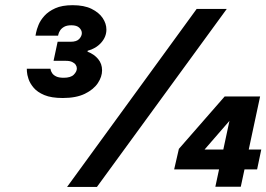

<svg xmlns="http://www.w3.org/2000/svg" viewBox="-20 -735 1047 755"><path d="M226.8 -349.6Q182 -349.6 154.5 -361.1Q127 -372.6 112.4 -389.9Q97.8 -407.2 92.1 -424.5Q86.4 -441.8 85.9 -453.3Q85.4 -464.8 85.4 -464.8H178.4Q178.4 -464.8 179.4 -459.6Q180.4 -454.4 185.3 -447Q190.2 -439.6 200.9 -434.4Q211.6 -429.2 230.4 -429.2Q258.2 -429.2 270.2 -441.4Q282.2 -453.6 282.2 -465.8Q282.2 -473.6 277.6 -480.3Q273 -487 263.6 -491.4Q254.2 -495.8 239.2 -495.8H190.6L206.6 -570.8H257.6Q281.6 -570.8 291.7 -582Q301.8 -593.2 301.8 -604.8Q301.8 -616.2 291.9 -625.9Q282 -635.6 260.6 -635.6Q242.6 -635.6 232.1 -629.5Q221.6 -623.4 216.5 -615.4Q211.4 -607.4 209.9 -601.1Q208.4 -594.8 208.4 -594.8H119.6Q119.6 -594.8 121.9 -606.9Q124.2 -619 131.5 -637.1Q138.8 -655.2 154.7 -672.8Q170.6 -690.4 197.3 -702.5Q224 -714.6 265.8 -714.6Q310.8 -714.6 340 -700.2Q369.2 -685.8 383.8 -664Q398.4 -642.2 398.4 -618.8Q398.4 -590.2 377.8 -567.1Q357.2 -544 324.6 -535.4L324.2 -531.8Q350.2 -521.8 365.8 -503Q381.4 -484.2 381.4 -458.6Q381.4 -433.2 364.8 -408.2Q348.2 -383.2 314 -366.4Q279.8 -349.6 226.8 -349.6ZM361.2 0H243.8L753.4 -700H871.8ZM926.8 -0.6H826.8L884.6 -270.6L892.4 -271.4L769.8 -130.2L761 -147H1007.4L991 -68.8H664.8L683.4 -149.6L863.4 -355.6H1002.8Z"/></svg>

Font: Be Vietnam Pro Variable Thin
Style: Italic
Weight: 100
Italic angle: -12°
Designer: Lam Bao, Tony Le, Vietanh Nguyen
Foundry: Yellow Type Foundry
Version: Version 1.002